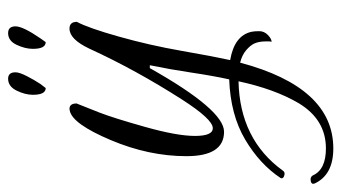

<svg xmlns="http://www.w3.org/2000/svg" viewBox="-272 -375 850 478"><g transform="rotate(-90 153.0 -136.0)"><path d="M172.8 -447.2Q156 -447.2 156 -479.2Q156 -498.4 166.4 -519.6Q176.8 -540.8 196 -540.8Q212 -540.8 212 -522.4Q212 -512.8 202.4 -494Q192.8 -475.2 183.2 -460.8ZM287.2 -447.2Q270.4 -447.2 270.4 -479.2Q270.4 -498.4 280.4 -519.6Q290.4 -540.8 309.6 -540.8Q326.4 -540.8 326.4 -522.4Q326.4 -504 296.8 -460.8ZM22.4 250.4Q94.4 250.4 135.2 182.4Q170.4 122.4 189.6 32.8Q44.8 36 -32.8 143.2Q-37.6 150.4 -48 145.6Q-53.6 142.4 -51.2 137.6Q-16.8 85.6 44.8 49.2Q106.4 12.8 194.4 9.6Q203.2 -30.4 211.2 -84Q219.2 -137.6 229.6 -188H222.4Q118.4 -3.2 64 -3.2Q3.2 -3.2 3.2 -96.8Q3.2 -190.4 43.2 -285.2Q83.2 -380 116 -387.2L120.8 -388Q134.4 -388 134.4 -370.4Q125.6 -348.8 112 -314Q98.4 -279.2 76 -199.6Q53.6 -120 53.6 -75.6Q53.6 -31.2 72.8 -31.2Q95.2 -31.2 144.8 -108.8Q217.6 -222.4 271.2 -339.2Q294.4 -388 320.8 -388Q337.6 -388 337.6 -369.6Q322.4 -341.6 300.8 -264.8Q279.2 -188 265.6 -110Q252 -32 242.4 12Q303.2 22.4 312.8 64.8Q314.4 72 314.4 84.4Q314.4 96.8 304.8 106Q295.2 115.2 288 115.2Q289.6 109.6 288.8 95.6Q288 81.6 283.6 72Q279.2 62.4 267.2 52Q255.2 41.6 236 36.8Q174.4 268.8 22.4 268.8Q-43.2 268.8 -64.8 222.4Q-65.6 220 -65.6 218.4Q-65.6 213.6 -57.2 212.4Q-48.8 211.2 -44.8 217.6Q-30.4 250.4 22.4 250.4Z"/></g></svg>

Font: Euphoria Script
Style: Regular
Weight: 400
Designer: Sabrina Mariela Lopez
Foundry: Sabrina Mariela Lopez
Version: Version 1.002